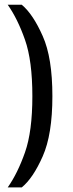

<svg xmlns="http://www.w3.org/2000/svg" viewBox="-20 -650 311 814"><path d="M72.3 -629.9H12.7C40.7 -590.2 65.1 -540.7 85.9 -481.4C106.8 -422.2 117.2 -342.4 117.2 -242.2C117.2 -142.6 106.8 -63.1 85.9 -3.9C65.1 55.3 40.7 104.8 12.7 144.5H72.3C104.2 118.5 133.8 74.5 161.1 12.7C188.5 -49.2 202.1 -134.1 202.1 -242.2C202.1 -350.9 188.5 -435.9 161.1 -497.1C133.8 -558.9 104.2 -603.2 72.3 -629.9Z"/></svg>

Font: Helmet
Style: Regular
Weight: 400
Designer: Carl Enlund
Version: 1.0